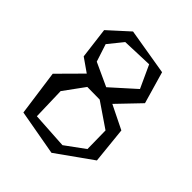

<svg xmlns="http://www.w3.org/2000/svg" viewBox="-203 -835 977 977"><g transform="rotate(45 285.5 -347.0)"><path d="M222 -348 141 -237 146 -61 342 -49 446 -125 444 -257 312 -347ZM197 -646 134 -568 165 -473 291 -415 419 -530 363 -652ZM438 -670 488 -497 373 -377 501 -314 521 -118 330 18 84 -26 50 -271 172 -394 99 -445 78 -613 187 -712Z"/></g></svg>

Font: Underdog
Style: Regular
Weight: 400
Designer: Sergey Steblina
Foundry: Sergey Steblina, Jovanny Lemonad
Version: Version 1.001; ttfautohint (v0.9)